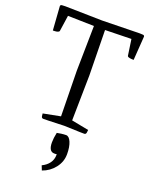

<svg xmlns="http://www.w3.org/2000/svg" viewBox="-180 -792 923 1186"><g transform="rotate(20 281.5 -198.5)"><path d="M281 -695 526 -700Q540 -700 548.5 -699Q557 -698 558 -690L547 -533Q543 -533 533 -533.5Q523 -534 514 -537Q505 -540 505 -547L490 -650L318 -646L323 -350L318 -52L431 -30Q431 -25 429 -12.5Q427 0 416 0Q416 0 385 -0.5Q354 -1 284 -4Q214 -1 180.5 -0.5Q147 0 147 0Q136 0 134 -12.5Q132 -25 132 -30L245 -52L240 -350L245 -646L73 -650L58 -547Q57 -540 48.5 -537Q40 -534 30 -533.5Q20 -533 16 -533L5 -690Q6 -698 15 -699Q24 -700 37 -700ZM248 303 236 273Q266 259 283 235.5Q300 212 300 182V177Q295 178 292 178Q289 178 284 178Q247 178 247 118Q247 104 249 87.5Q251 71 255 53Q269 50 285 48Q301 46 314 46Q334 46 347 76.5Q360 107 360 155Q360 205 328.5 245.5Q297 286 248 303Z"/></g></svg>

Font: Mate SC
Style: Regular
Weight: 400
Designer: Eduardo Rodriguez Tunni
Foundry: Eduardo Rodriguez Tunni
Version: Version 1.003; ttfautohint (v1.8.4.7-5d5b);gftools[0.9.24]